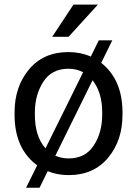

<svg xmlns="http://www.w3.org/2000/svg" viewBox="-20 -770 607 855"><path d="M285.6 9.8Q235.4 9.8 192.4 -7.8L156.2 65.9H96.2L145.5 -33.7Q46.4 -106.9 44.9 -253.9V-269.5Q44.9 -384.3 109.4 -461.2Q173.8 -538.1 284.7 -538.1Q338.9 -538.1 384.3 -518.1L419.9 -590.3H480L430.7 -490.2Q523.4 -417 525.4 -275.4V-258.3Q525.4 -143.6 460.9 -66.9Q396.5 9.8 285.6 9.8ZM135.3 -258.3Q135.3 -163.1 182.6 -109.4L350.1 -448.2Q320.8 -463.9 284.7 -463.9Q210 -463.9 172.6 -405.5Q135.3 -347.2 135.3 -269.5ZM435.1 -269.5Q435.1 -358.4 392.1 -412.6L226.6 -76.7Q253.4 -64.5 285.6 -64.5Q359.4 -64.5 397 -121.3Q434.6 -178.2 435.1 -256.8ZM212.4 -606 307.1 -749.5H416L285.2 -606Z"/></svg>

Font: Roboto21382017
Style: Regular
Weight: 400
Designer: Christian Robertson
Foundry: Google
Version: Version 2.138; 2017